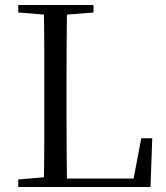

<svg xmlns="http://www.w3.org/2000/svg" viewBox="-20 -748 665 768"><path d="M53 0V-30L191 -42H202V0ZM155 0Q157 -84 157 -166.5Q157 -249 157 -329V-391Q157 -476 157 -560.5Q157 -645 155 -728H248Q247 -645 246.5 -559Q246 -473 246 -378V-320Q246 -248 246.5 -166Q247 -84 248 0ZM202 0V-34H552L510 -10L545 -195H589L582 0ZM53 -698V-728H354V-698L214 -687H191Z"/></svg>

Font: Noto Serif SC
Style: Regular
Weight: 400
Designer: Ryoko NISHIZUKA 西塚涼子 (kana & ideographs); Frank Grießhammer (Latin, Greek & Cyrillic); Wenlong ZHANG 张文龙 (bopomofo); San
Foundry: Adobe
Version: Version 2.002-H1;hotconv 1.1.0;makeotfexe 2.6.0